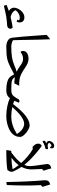

<svg xmlns="http://www.w3.org/2000/svg" viewBox="1011 -1944 873 2936"><g transform="rotate(90 1448.0 -475.5)"><path d="M54.2 -139.6Q88.9 -154.3 132.3 -168.9L145.5 -173.3Q144 -174.3 142.6 -175.8Q128.4 -185.5 118.2 -197.5Q107.9 -209.5 102.5 -222.9Q97.2 -236.3 97.2 -250.5Q97.2 -275.9 108.6 -304.2Q120.1 -332.5 140.1 -356.4Q160.2 -380.4 186.8 -396Q213.4 -411.6 243.7 -411.6Q260.7 -411.6 275.1 -407.2Q289.6 -402.8 300.3 -393.6Q311 -384.3 316.9 -370.4Q322.8 -356.4 322.8 -337.4Q322.8 -326.2 319.6 -314Q316.4 -301.8 310.5 -292.5Q301.3 -295.4 295.2 -298.1Q289.1 -300.8 280.8 -305.2Q287.1 -314 289.1 -327.6V-330.1Q285.2 -333.5 274.4 -337.4Q260.7 -341.3 247.6 -341.3Q232.4 -341.3 218 -336.9Q203.6 -332.5 188.7 -324.2Q173.8 -315.9 160.2 -304.2Q146.5 -292.5 135.3 -277.3Q143.1 -259.3 154.8 -245.6Q166.5 -231.9 183.6 -222.2Q200.7 -212.4 223.1 -205.6Q232.4 -202.6 242.2 -200.2Q254.4 -203.6 268.6 -207Q293 -213.4 318.1 -218Q343.3 -222.7 366.2 -226.6Q389.2 -230.5 404.3 -231.4Q418.9 -214.8 418.9 -197.3Q418.9 -174.8 405 -162.6Q391.1 -150.4 372.1 -148.4Q341.3 -146 317.4 -143.8Q293.5 -141.6 272.5 -139.2Q251.5 -136.7 231.4 -133.3Q211.4 -129.9 188 -125Q164.6 -120.1 135.5 -113.3Q106.4 -106.4 67.9 -97.7ZM236.8 -58.6ZM205.6 -460.4Z M706.5 -202.6V-143.1Q706.5 -134.8 698.2 -134.8Q639.2 -134.8 600.3 -158Q561.5 -181.2 556.6 -221.7Q540.5 -349.6 522.5 -616.7L512.7 -750Q540.5 -778.3 580.1 -805.7Q586.9 -653.3 590.8 -374.5L594.2 -236.8Q641.1 -210.9 698.2 -210.9Q706.5 -210.9 706.5 -202.6ZM549.8 -830.1ZM609.9 -83Z M689.5 -134.8Q681.2 -134.8 681.2 -143.1V-202.6Q681.2 -210.9 689.5 -210.9Q783.2 -210.9 852.1 -221.4Q920.9 -231.9 976.1 -256.8Q1040.5 -285.2 1076.2 -292.5Q1037.1 -310.5 999.5 -338.4Q960.4 -367.2 934.3 -379.2Q908.2 -391.1 882.3 -391.1Q834.5 -391.1 796.4 -366.7L772.9 -352.1Q758.3 -366.7 758.3 -391.1Q758.3 -428.7 791.5 -451.7Q824.7 -474.6 878.9 -474.6Q911.1 -474.6 943.1 -462.2Q975.1 -449.7 1018.6 -419.9Q1070.3 -384.3 1106.9 -366Q1143.6 -347.7 1180.7 -339.4Q1217.8 -331.1 1291 -331.1L1252.9 -256.8Q1205.1 -259.3 1167.5 -265.6L1161.1 -265.1L1165 -258.8Q1182.6 -229.5 1217.8 -220.2Q1252.9 -210.9 1363.3 -210.9Q1372.1 -210.9 1372.1 -202.6V-143.1Q1372.1 -134.8 1363.3 -134.8Q1289.1 -135.3 1243.7 -146Q1198.2 -156.7 1169.4 -179.9Q1140.6 -203.1 1116.7 -253.9L1090.8 -242.2L1008.8 -199.2Q934.1 -160.6 873.8 -147.7Q813.5 -134.8 689.5 -134.8ZM1012.7 -523.4ZM1007.8 -105.5ZM1007.8 -83Z M1526.9 -335.9Q1541 -335.9 1550.3 -326.7Q1529.3 -275.9 1520.5 -257.3Q1544.9 -245.6 1570.3 -237.8Q1761.7 -491.7 1896.5 -491.7Q1924.8 -491.7 1966.3 -468.8Q2007.8 -445.8 2040.5 -409.7Q2073.2 -373.5 2073.2 -346.2Q2073.2 -284.7 2033.9 -237.5Q1994.6 -190.4 1916 -162.6Q1837.4 -134.8 1751 -134.8Q1678.7 -134.8 1602.5 -150.4Q1526.4 -166 1481.4 -190.9L1464.4 -171.4Q1431.2 -134.8 1355 -134.8Q1346.7 -134.8 1346.7 -143.1V-202.6Q1346.7 -210.9 1355 -210.9Q1399.9 -210.9 1426.3 -227.3Q1452.6 -243.7 1479.5 -290.5L1495.1 -318.4Q1505.4 -335.9 1526.9 -335.9ZM1761.2 -210.9Q1891.6 -210.9 2028.3 -296.4Q1998 -349.1 1955.6 -378.7Q1913.1 -408.2 1871.6 -408.2Q1824.2 -408.2 1758.8 -362.1Q1693.4 -315.9 1616.7 -225.6Q1694.8 -210.9 1761.2 -210.9ZM1760.7 -540.5ZM1841.3 -105.5ZM1841.3 -83Z M2277.8 -134.8Q2275.4 -134.8 2275.4 -145.5Q2275.4 -159.2 2281 -185.1Q2286.6 -210.9 2290.5 -210.9H2311.5Q2377.9 -262.7 2410.2 -293.2Q2442.4 -323.7 2472.2 -362.3Q2426.8 -414.1 2371.1 -460.9Q2315.4 -507.8 2261.2 -539.1L2224.6 -536.6Q2198.7 -560.5 2187.3 -580.3Q2175.8 -600.1 2175.8 -622.6Q2175.8 -637.7 2182.1 -652.1Q2188.5 -666.5 2210 -677.7Q2251.5 -648.9 2305.4 -603.8Q2359.4 -558.6 2405.5 -514.2Q2451.7 -469.7 2501 -411.1L2502.4 -415Q2520 -453.1 2520 -496.6Q2520 -538.6 2498 -681.6Q2487.3 -750 2487.3 -760.3Q2487.3 -810.5 2554.2 -822.8L2571.8 -759.8L2589.8 -704.1L2563 -681.2L2564.5 -660.2L2570.3 -517.1Q2570.3 -440.4 2531.7 -367.7Q2563 -317.9 2585.2 -274.7Q2607.4 -231.4 2607.4 -219.2Q2607.4 -203.1 2595.5 -178Q2583.5 -152.8 2576.7 -151.4Q2483.4 -134.8 2277.8 -134.8ZM2567.9 -230.5Q2546.4 -270.5 2504.4 -324.2Q2461.4 -264.6 2389.6 -212.9Q2477.5 -215.8 2567.9 -230.5ZM2516.1 -847.2ZM2205.1 -702.1ZM2530.3 -83ZM2343.3 -83ZM2222.7 -808.6 2223.1 -812.5Q2223.1 -816.9 2219.5 -821Q2215.8 -825.2 2210.4 -825.2Q2194.8 -825.2 2182.1 -814Q2169.4 -802.7 2163.6 -787.6Q2179.2 -767.6 2210.9 -767.6Q2229 -767.6 2260.3 -773.9L2258.3 -735.8Q2216.8 -725.1 2190.2 -714.1Q2163.6 -703.1 2134.8 -687.5L2132.3 -726.1L2171.9 -748.5Q2135.3 -754.9 2135.3 -788.6Q2135.3 -816.9 2158.9 -842Q2182.6 -867.2 2209 -867.2Q2248 -867.2 2248 -830.1Q2248 -816.9 2241.2 -803.2ZM2205.6 -701.7ZM2195.8 -891.6Z M2815.9 -467.8V-405.3Q2815.9 -308.6 2809.1 -143.1L2763.2 -134.8Q2756.8 -485.4 2735.8 -716.8L2735.4 -729.5Q2735.4 -761.2 2751.2 -780Q2767.1 -798.8 2801.3 -805.7Q2802.7 -799.3 2804.2 -793.9Q2805.7 -788.6 2836.9 -687L2810.1 -664.1L2810.5 -659.2Q2815.9 -551.8 2815.9 -467.8ZM2780.8 -830.1ZM2790 -83Z"/></g></svg>

Font: Noto Naskh Arabic UI
Style: Regular
Weight: 400
Designer: Monotype Design team
Foundry: Monotype Imaging Inc.
Version: Version 1.05